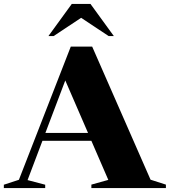

<svg xmlns="http://www.w3.org/2000/svg" viewBox="-32 -955 863 975"><path d="M732.5 -42.5 810.5 -17.5V0H432V-17.5L518 -41.5L432 -240H183.5L108 -40.5L197.5 -17V0H-12.5V-17L64 -42L327.5 -718.5H436ZM198.5 -280H415L299.5 -546.5ZM519.5 -772 380 -864.5 240.5 -772H214L332.5 -935H427.5L546 -772Z"/></svg>

Font: Newsreader 72pt
Style: Bold
Weight: 700
Designer: Hugues Gentile
Foundry: Production Type
Version: Version 1.003; ttfautohint (v1.8.3)